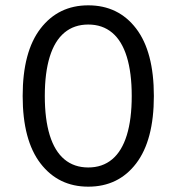

<svg xmlns="http://www.w3.org/2000/svg" viewBox="-20 -690 662 720"><path d="M311 10Q199 10 132 -77Q65 -164 65 -330Q65 -496 132 -583Q199 -670 311 -670Q424 -670 490.5 -583Q557 -496 557 -330Q557 -164 490.5 -77Q424 10 311 10ZM311 -62Q364 -62 400.5 -92.5Q437 -123 455.5 -183Q474 -243 474 -330Q474 -417 455.5 -477Q437 -537 400.5 -567.5Q364 -598 311 -598Q258 -598 221.5 -567.5Q185 -537 166.5 -477Q148 -417 148 -330Q148 -243 166.5 -183Q185 -123 221.5 -92.5Q258 -62 311 -62Z"/></svg>

Font: Work Sans
Style: Regular
Weight: 400
Designer: Wei Huang
Foundry: Wei Huang
Version: Version 2.006; ttfautohint (v1.8.1.43-b0c9)